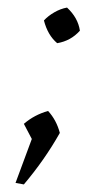

<svg xmlns="http://www.w3.org/2000/svg" viewBox="-20 -387 293 507"><path d="M21 96 64 -20 43 -60Q71 -84 107 -94Q129 -70 138 -36Q98 35 43 100ZM131 -273Q106 -294 96 -333Q107 -345 123.5 -354.5Q140 -364 157 -367Q186 -340 191 -306Q167 -279 131 -273Z"/></svg>

Font: Piazzolla Light
Style: Italic
Weight: 300
Italic angle: -11.3°
Designer: Juan Pablo del Peral
Foundry: Huerta Tipografica
Version: Version 1.330